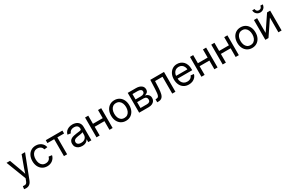

<svg xmlns="http://www.w3.org/2000/svg" viewBox="213 -2488 6702 4440"><g transform="rotate(-30 3564.0 -268.0)"><path d="M66.9 201.2 76.7 127 108.9 127.9Q129.9 130.9 146.5 125.7Q163.1 120.6 176.8 104.7Q190.4 88.9 200.7 59.6L223.6 -1L20 -529.3H112.3L226.1 -220.2Q242.2 -177.2 255.1 -134.5Q268.1 -91.8 281.2 -50.3H254.4Q267.6 -91.8 280.8 -134.5Q293.9 -177.2 309.6 -220.2L422.4 -529.3H514.2L275.4 89.4Q260.7 127.9 238.8 153.8Q216.8 179.7 187.7 192.9Q158.7 206.1 123.5 206.1Q106 206.1 91.3 204.3Q76.7 202.6 66.9 201.2Z M800.3 11.7Q727.5 11.7 672.6 -22.9Q617.7 -57.6 587.2 -119.6Q556.6 -181.6 556.6 -262.7Q556.6 -344.2 587.2 -406.5Q617.7 -468.8 672.6 -503.7Q727.5 -538.6 800.3 -538.6Q842.3 -538.6 878.7 -526.6Q915 -514.6 943.8 -492.7Q972.7 -470.7 991.9 -439.9Q1011.2 -409.2 1019 -371.6L935.1 -361.3Q929.7 -383.3 918.5 -401.6Q907.2 -419.9 890.1 -433.3Q873 -446.8 850.6 -454.3Q828.1 -461.9 800.3 -461.9Q749 -461.9 713.9 -435.8Q678.7 -409.7 660.9 -364.7Q643.1 -319.8 643.1 -262.7Q643.1 -206.1 660.9 -161.4Q678.7 -116.7 713.6 -90.8Q748.5 -64.9 800.3 -64.9Q828.1 -64.9 850.6 -72.3Q873 -79.6 889.9 -93.3Q906.7 -106.9 918 -126Q929.2 -145 935.1 -168L1020 -157.2Q1012.2 -119.6 992.7 -88.9Q973.1 -58.1 944.1 -35.4Q915 -12.7 878.7 -0.5Q842.3 11.7 800.3 11.7Z M1247.6 0V-452.1H1067.4V-529.3H1511.7V-452.1H1332.5V0Z M1734.9 9.8Q1683.6 9.8 1642.3 -8.5Q1601.1 -26.9 1576.7 -63Q1552.2 -99.1 1552.2 -151.4Q1552.2 -196.8 1570.3 -225.3Q1588.4 -253.9 1618.2 -270.3Q1647.9 -286.6 1685.3 -294.9Q1722.7 -303.2 1760.7 -308.1Q1810.1 -314.5 1839.4 -317.9Q1868.7 -321.3 1881.8 -329.3Q1895 -337.4 1895 -357.4V-361.3Q1895 -392.1 1882.1 -414.8Q1869.1 -437.5 1843.5 -450Q1817.9 -462.4 1780.8 -462.4Q1743.7 -462.4 1716.1 -450.4Q1688.5 -438.5 1671.6 -418.9Q1654.8 -399.4 1649.9 -376.5L1565.4 -388.7Q1576.2 -437.5 1606.9 -470.5Q1637.7 -503.4 1682.6 -520.5Q1727.5 -537.6 1779.8 -537.6Q1816.9 -537.6 1852.8 -527.8Q1888.7 -518.1 1917.2 -496.8Q1945.8 -475.6 1962.9 -441.4Q1980 -407.2 1980 -357.4V0H1896V-73.7H1892.1Q1882.8 -54.7 1863.8 -35.4Q1844.7 -16.1 1813.2 -3.2Q1781.7 9.8 1734.9 9.8ZM1748 -65.9Q1798.3 -65.9 1830.8 -84.5Q1863.3 -103 1879.2 -132.8Q1895 -162.6 1895 -196.3V-265.6Q1890.1 -260.3 1875 -255.9Q1859.9 -251.5 1839.1 -247.8Q1818.4 -244.1 1796.6 -241Q1774.9 -237.8 1756.8 -235.4Q1726.1 -231.4 1699.2 -221.9Q1672.4 -212.4 1655.8 -194.6Q1639.2 -176.8 1639.2 -147Q1639.2 -121.1 1652.8 -103Q1666.5 -85 1690.9 -75.4Q1715.3 -65.9 1748 -65.9Z M2481.9 -312V-232.4H2181.6V-312ZM2202.1 -529.3V0H2116.7V-529.3ZM2547.9 -529.3V0H2462.9V-529.3Z M2901.9 11.7Q2829.1 11.7 2774.2 -22.9Q2719.2 -57.6 2688.7 -119.6Q2658.2 -181.6 2658.2 -262.7Q2658.2 -344.2 2688.7 -406.5Q2719.2 -468.8 2774.2 -503.7Q2829.1 -538.6 2901.9 -538.6Q2974.6 -538.6 3029.5 -503.7Q3084.5 -468.8 3115 -406.5Q3145.5 -344.2 3145.5 -262.7Q3145.5 -181.6 3115 -119.6Q3084.5 -57.6 3029.5 -22.9Q2974.6 11.7 2901.9 11.7ZM2901.9 -64.9Q2953.1 -64.9 2988.3 -90.8Q3023.4 -116.7 3041.5 -161.6Q3059.6 -206.5 3059.6 -262.7Q3059.6 -319.3 3041.5 -364.3Q3023.4 -409.2 2988.3 -435.5Q2953.1 -461.9 2901.9 -461.9Q2850.6 -461.9 2815.4 -435.8Q2780.3 -409.7 2762.5 -364.7Q2744.6 -319.8 2744.6 -262.7Q2744.6 -206.1 2762.5 -161.4Q2780.3 -116.7 2815.2 -90.8Q2850.1 -64.9 2901.9 -64.9Z M3255.9 0V-529.3H3474.6Q3563 -529.3 3615 -491.7Q3667 -454.1 3667 -388.2Q3667 -341.3 3640.1 -314.5Q3613.3 -287.6 3568.4 -278.3Q3598.1 -273.9 3625.5 -258.1Q3652.8 -242.2 3670.2 -214.6Q3687.5 -187 3687.5 -146Q3687.5 -103.5 3666.3 -70.3Q3645 -37.1 3605 -18.6Q3564.9 0 3508.8 0ZM3336.9 -78.6H3508.8Q3552.2 -78.6 3575.9 -97.9Q3599.6 -117.2 3599.6 -151.4Q3599.6 -191.4 3575.9 -213.4Q3552.2 -235.4 3508.8 -235.4H3336.9ZM3336.9 -307.6H3477.1Q3526.4 -307.6 3553.7 -327.1Q3581.1 -346.7 3581.1 -381.8Q3581.1 -414.6 3553.2 -432.6Q3525.4 -450.7 3474.6 -450.7H3336.9Z M3738.3 0V-79.6H3757.8Q3782.2 -79.6 3798.6 -87.9Q3814.9 -96.2 3825 -118.9Q3835 -141.6 3840.6 -184.1Q3846.2 -226.6 3849.1 -294.9L3858.9 -529.3H4224.6V0H4139.2V-449.7H3939.9L3931.6 -264.2Q3927.2 -174.3 3911.9 -115.7Q3896.5 -57.1 3862.3 -28.6Q3828.1 0 3767.6 0Z M4581.5 11.7Q4504.4 11.7 4449.2 -23.2Q4394 -58.1 4364.5 -119.9Q4335 -181.6 4335 -262.2Q4335 -343.3 4365 -405.5Q4395 -467.8 4449 -503.2Q4502.9 -538.6 4573.7 -538.6Q4623 -538.6 4665.8 -521.2Q4708.5 -503.9 4741 -469.7Q4773.4 -435.5 4791.5 -384.8Q4809.6 -334 4809.6 -267.1V-237.8H4385.7V-310.5H4763.2L4725.1 -284.7Q4725.1 -337.9 4707 -377.9Q4689 -418 4655.3 -440.4Q4621.6 -462.9 4573.7 -462.9Q4526.4 -462.9 4491.9 -440.2Q4457.5 -417.5 4438.7 -378.7Q4419.9 -339.8 4419.9 -291V-249.5Q4419.9 -192.9 4439.5 -151.4Q4459 -109.9 4495.4 -87.4Q4531.7 -64.9 4582 -64.9Q4616.7 -64.9 4643.8 -75.4Q4670.9 -85.9 4689.5 -105.7Q4708 -125.5 4717.3 -152.3L4800.8 -142.1Q4790 -96.7 4759.5 -62Q4729 -27.3 4683.3 -7.8Q4637.7 11.7 4581.5 11.7Z M5283.7 -312V-232.4H4983.4V-312ZM5003.9 -529.3V0H4918.5V-529.3ZM5349.6 -529.3V0H5264.6V-529.3Z M5851.6 -312V-232.4H5551.3V-312ZM5571.8 -529.3V0H5486.3V-529.3ZM5917.5 -529.3V0H5832.5V-529.3Z M6271.5 11.7Q6198.7 11.7 6143.8 -22.9Q6088.9 -57.6 6058.3 -119.6Q6027.8 -181.6 6027.8 -262.7Q6027.8 -344.2 6058.3 -406.5Q6088.9 -468.8 6143.8 -503.7Q6198.7 -538.6 6271.5 -538.6Q6344.2 -538.6 6399.2 -503.7Q6454.1 -468.8 6484.6 -406.5Q6515.1 -344.2 6515.1 -262.7Q6515.1 -181.6 6484.6 -119.6Q6454.1 -57.6 6399.2 -22.9Q6344.2 11.7 6271.5 11.7ZM6271.5 -64.9Q6322.8 -64.9 6357.9 -90.8Q6393.1 -116.7 6411.1 -161.6Q6429.2 -206.5 6429.2 -262.7Q6429.2 -319.3 6411.1 -364.3Q6393.1 -409.2 6357.9 -435.5Q6322.8 -461.9 6271.5 -461.9Q6220.2 -461.9 6185.1 -435.8Q6149.9 -409.7 6132.1 -364.7Q6114.3 -319.8 6114.3 -262.7Q6114.3 -206.1 6132.1 -161.4Q6149.9 -116.7 6184.8 -90.8Q6219.7 -64.9 6271.5 -64.9Z M7059.6 0H6974.1V-388.2H6970.7L6709 0H6625.5V-529.3H6710.9V-139.6H6714.4L6976.6 -529.3H7059.6ZM6842.3 -605Q6803.2 -605 6771.5 -623.3Q6739.7 -641.6 6720.9 -672.9Q6702.1 -704.1 6702.1 -742.2H6765.6Q6765.6 -709 6787.1 -687.7Q6808.6 -666.5 6842.3 -666.5Q6876 -666.5 6897.7 -687.7Q6919.4 -709 6919.4 -742.2H6982.4Q6982.4 -704.1 6963.9 -672.9Q6945.3 -641.6 6913.6 -623.3Q6881.8 -605 6842.3 -605Z"/></g></svg>

Font: Inter 24pt
Style: Regular
Weight: 400
Designer: Rasmus Andersson
Foundry: rsms
Version: Version 4.001;git-66647c0bb